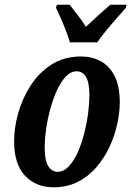

<svg xmlns="http://www.w3.org/2000/svg" viewBox="-20 -786 558 816"><path d="M207 10Q133 10 86.5 -39Q40 -88 40 -186Q40 -243 57.5 -305.5Q75 -368 110.5 -423Q146 -478 199.5 -512Q253 -546 325 -546Q371 -546 408 -526Q445 -506 467 -463Q489 -420 489 -351Q489 -307 478 -257.5Q467 -208 445 -161Q423 -114 389.5 -75Q356 -36 310.5 -13Q265 10 207 10ZM225 -56Q251 -56 272.5 -79Q294 -102 310.5 -139Q327 -176 338 -219.5Q349 -263 354.5 -305.5Q360 -348 360 -380Q360 -435 345.5 -459Q331 -483 306 -483Q281 -483 260 -461Q239 -439 222.5 -403Q206 -367 194 -323.5Q182 -280 176 -237Q170 -194 170 -159Q170 -104 185 -80Q200 -56 225 -56ZM277 -606Q271 -628 260.5 -655Q250 -682 238.5 -708Q227 -734 218 -753L222 -766H276Q289 -749 310.5 -721.5Q332 -694 345 -672Q368 -694 399 -722Q430 -750 449 -766H518L515 -753Q499 -734 476.5 -709Q454 -684 432 -657Q410 -630 393 -606Z"/></svg>

Font: Noto Serif ExtraCondensed
Style: Bold Italic
Weight: 700
Width: 2
Italic angle: -12°
Designer: Monotype Design Team
Foundry: Monotype Imaging Inc.
Version: Version 2.013; ttfautohint (v1.8.4.7-5d5b)